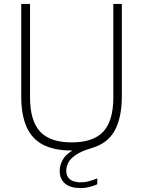

<svg xmlns="http://www.w3.org/2000/svg" viewBox="-20 -760 732 981"><path d="M392.5 201Q340 201 312.5 178Q285 155 285 113Q285 81 303.5 51.5Q322 22 366.5 0.5L369 9H346.5Q257.5 9 200.5 -20.2Q143.5 -49.5 116 -111Q88.5 -172.5 88.5 -268V-740H133.5V-262Q133.5 -143.5 184.5 -88Q235.5 -32.5 346.5 -32.5Q457.5 -32.5 508.2 -88Q559 -143.5 559 -262V-740H602.5V-268Q602.5 -160.5 566.5 -93.8Q530.5 -27 447 -3Q398 11.5 370 29.8Q342 48 330.2 69Q318.5 90 318.5 111.5Q318.5 141 337.2 156.2Q356 171.5 393 171.5Q412.5 171.5 431.8 166.8Q451 162 477 151.5V181.5Q456 191 435 196Q414 201 392.5 201Z"/></svg>

Font: Encode Sans SC Condensed Thin ExtraLight
Style: Regular
Weight: 250
Version: Version 3.002